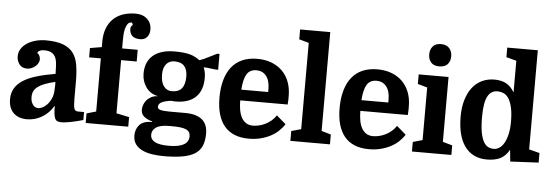

<svg xmlns="http://www.w3.org/2000/svg" viewBox="-57 -973 3860 1339"><g transform="rotate(5 1873.0 -303.5)"><path d="M22 -119Q22 -58 56.5 -24Q91 10 151 10Q207 10 256 -19Q305 -48 335 -99H337Q337 -66 339.5 -45Q342 -24 348 -11.5Q354 1 365 5.5Q376 10 393 10Q416 10 455.5 2.5Q495 -5 544 -19V-75H501Q481 -75 475 -93.5Q469 -112 469 -162V-281Q469 -348 460.5 -398.5Q452 -449 426.5 -482.5Q401 -516 355 -533Q309 -550 234 -550Q200 -550 167 -541.5Q134 -533 107.5 -516.5Q81 -500 65 -476Q49 -452 49 -422Q49 -390 67.5 -366Q86 -342 121 -342Q137 -342 152.5 -348.5Q168 -355 179.5 -365Q191 -375 198 -388Q205 -401 205 -413Q205 -417 204 -423Q203 -429 200.5 -435.5Q198 -442 194 -447.5Q190 -453 183 -456Q187 -469 200 -474.5Q213 -480 228 -480Q265 -480 284.5 -467Q304 -454 312 -432Q320 -410 321 -381.5Q322 -353 323 -323Q247 -310 190.5 -293Q134 -276 96.5 -251.5Q59 -227 40.5 -194.5Q22 -162 22 -119ZM224 -74Q217 -74 207.5 -77Q198 -80 190 -88.5Q182 -97 176 -111Q170 -125 170 -148Q170 -171 178.5 -188.5Q187 -206 205.5 -220Q224 -234 254 -245.5Q284 -257 326 -267Q328 -255 327 -242Q326 -229 326 -220Q326 -179 313.5 -151.5Q301 -124 284.5 -106.5Q268 -89 250.5 -81.5Q233 -74 224 -74Z M546 -523V-458H628V-86L562 -67V0H860V-67L770 -86V-458H879V-540H770V-590Q770 -608 771 -631.5Q772 -655 777 -676Q782 -697 792 -711.5Q802 -726 821 -726Q822 -726 825.5 -721Q829 -716 829 -708Q821 -703 818 -696Q815 -689 815 -682Q815 -650 833.5 -632.5Q852 -615 890 -615Q920 -615 937.5 -635.5Q955 -656 955 -689Q955 -733 924.5 -761.5Q894 -790 843 -790Q794 -790 754 -776Q714 -762 686 -734.5Q658 -707 643 -667Q628 -627 628 -576V-537Z M1405 1Q1405 -65 1365 -97.5Q1325 -130 1247 -130H1139Q1115 -130 1099 -131.5Q1083 -133 1073 -136Q1063 -139 1058.5 -144Q1054 -149 1054 -157Q1054 -179 1078.5 -190Q1103 -201 1139 -206Q1149 -205 1157.5 -204.5Q1166 -204 1176 -204Q1222 -204 1257 -216.5Q1292 -229 1315.5 -252.5Q1339 -276 1350.5 -309.5Q1362 -343 1362 -385Q1362 -407 1358.5 -424.5Q1355 -442 1348 -458H1367L1434 -450H1450V-561H1434L1345 -517L1313 -505Q1299 -516 1283.5 -524.5Q1268 -533 1247.5 -539Q1227 -545 1200 -548Q1173 -551 1136 -551Q1086 -551 1048 -539Q1010 -527 984.5 -504.5Q959 -482 946.5 -450.5Q934 -419 934 -379Q934 -324 964.5 -282Q995 -240 1049 -230Q1020 -229 1000 -218Q980 -207 967.5 -191.5Q955 -176 949.5 -158.5Q944 -141 944 -126Q944 -98 964 -80Q984 -62 1023 -51V-47Q964 -48 936 -18.5Q908 11 908 57Q908 95 926.5 119.5Q945 144 976 158Q1007 172 1045.5 177.5Q1084 183 1125 183Q1201 183 1254.5 173.5Q1308 164 1341.5 143Q1375 122 1390 87Q1405 52 1405 1ZM1145 -30H1161Q1197 -30 1222 -27Q1247 -24 1262.5 -17Q1278 -10 1285 1.5Q1292 13 1292 30Q1292 69 1257 88.5Q1222 108 1153 108Q1086 108 1055 91Q1024 74 1024 42Q1024 10 1052.5 -10Q1081 -30 1145 -30ZM1063 -383Q1063 -431 1084.5 -456.5Q1106 -482 1141 -482Q1189 -482 1211 -456.5Q1233 -431 1233 -383Q1233 -329 1211 -301Q1189 -273 1141 -273Q1106 -273 1084.5 -301Q1063 -329 1063 -383Z M1622 -251H1954Q1956 -275 1956 -287Q1956 -299 1956 -311Q1956 -367 1938.5 -411.5Q1921 -456 1889.5 -486.5Q1858 -517 1814 -533.5Q1770 -550 1716 -550Q1657 -550 1612 -530.5Q1567 -511 1537 -473.5Q1507 -436 1491.5 -381.5Q1476 -327 1476 -258Q1476 -193 1490 -143.5Q1504 -94 1532.5 -59.5Q1561 -25 1604 -7.5Q1647 10 1704 10Q1748 10 1786 0.5Q1824 -9 1855.5 -25.5Q1887 -42 1911 -64.5Q1935 -87 1951 -113L1886 -169Q1871 -146 1851.5 -130Q1832 -114 1810.5 -103.5Q1789 -93 1767 -88Q1745 -83 1725 -83Q1696 -83 1676 -96.5Q1656 -110 1644 -133Q1632 -156 1627 -186.5Q1622 -217 1622 -251ZM1717 -470Q1760 -470 1785.5 -438Q1811 -406 1811 -346V-326H1623Q1628 -401 1649.5 -435.5Q1671 -470 1717 -470Z M2063 -692V-88L1995 -69V0H2272V-69L2206 -88V-780H1995V-711Z M2463 -251H2795Q2797 -275 2797 -287Q2797 -299 2797 -311Q2797 -367 2779.5 -411.5Q2762 -456 2730.5 -486.5Q2699 -517 2655 -533.5Q2611 -550 2557 -550Q2498 -550 2453 -530.5Q2408 -511 2378 -473.5Q2348 -436 2332.5 -381.5Q2317 -327 2317 -258Q2317 -193 2331 -143.5Q2345 -94 2373.5 -59.5Q2402 -25 2445 -7.5Q2488 10 2545 10Q2589 10 2627 0.5Q2665 -9 2696.5 -25.5Q2728 -42 2752 -64.5Q2776 -87 2792 -113L2727 -169Q2712 -146 2692.5 -130Q2673 -114 2651.5 -103.5Q2630 -93 2608 -88Q2586 -83 2566 -83Q2537 -83 2517 -96.5Q2497 -110 2485 -133Q2473 -156 2468 -186.5Q2463 -217 2463 -251ZM2558 -470Q2601 -470 2626.5 -438Q2652 -406 2652 -346V-326H2464Q2469 -401 2490.5 -435.5Q2512 -470 2558 -470Z M2846 -473 2913 -454V-86L2846 -67V0H3122V-67L3055 -86V-540H2846ZM2907 -686Q2907 -651 2926 -629.5Q2945 -608 2983 -608Q3023 -608 3042 -629.5Q3061 -651 3061 -686Q3061 -719 3041.5 -741.5Q3022 -764 2983 -764Q2945 -764 2926 -742Q2907 -720 2907 -686Z M3163 -272Q3163 -208 3175.5 -156Q3188 -104 3214 -67Q3240 -30 3279 -10Q3318 10 3371 10Q3425 10 3462.5 -7.5Q3500 -25 3527 -72L3535 10L3733 0V-67L3659 -86V-780H3445V-713L3516 -694V-472Q3490 -516 3456 -533Q3422 -550 3376 -550Q3328 -550 3288.5 -531Q3249 -512 3221.5 -476.5Q3194 -441 3178.5 -389.5Q3163 -338 3163 -272ZM3516 -266Q3516 -215 3507 -178Q3498 -141 3484 -116.5Q3470 -92 3451 -80Q3432 -68 3413 -68Q3392 -68 3374 -76.5Q3356 -85 3342 -108.5Q3328 -132 3320 -174Q3312 -216 3312 -283Q3312 -334 3318 -370Q3324 -406 3336 -428Q3348 -450 3365 -460Q3382 -470 3404 -470Q3427 -470 3447.5 -461Q3468 -452 3483 -428.5Q3498 -405 3507 -365.5Q3516 -326 3516 -266Z"/></g></svg>

Font: GradeGX
Style: Regular
Weight: 100
Width: 1
Designer: Adam Twardoch
Foundry: Adam Twardoch
Version: Version 2.002; DEVELOPMENT